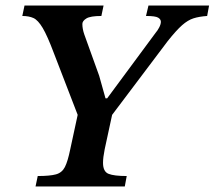

<svg xmlns="http://www.w3.org/2000/svg" viewBox="-20 -677 779 697"><path d="M589 -528 387 -260 360 -135Q357 -120 355.5 -108Q354 -96 354 -86Q354 -54 374 -46Q394 -38 440 -38L433 0H109L117 -38Q161 -38 183 -44Q205 -50 215.5 -70.5Q226 -91 235 -135L262 -260L176 -483Q152 -547 135 -575.5Q118 -604 101.5 -611.5Q85 -619 61 -619L69 -657H356L348 -619Q308 -619 293.5 -610Q279 -601 279 -590Q279 -572 286 -552L340 -402L363 -320H369L545 -558Q552 -566 558 -577.5Q564 -589 564 -598Q564 -607 554 -613Q544 -619 510 -619L519 -657H739L732 -619Q703 -617 682.5 -610.5Q662 -604 641 -585.5Q620 -567 589 -528Z"/></svg>

Font: STIX Two Text SemiBold
Style: Italic
Weight: 600
Italic angle: -12°
Designer: Ross Mills, John Hudson & Paul Hanslow, Tiro Typeworks Ltd; with prior portions MicroPress Inc. and Coen Hoffman, Elsevi
Foundry: Tiro Typeworks Ltd
Version: Version 2.13 b171